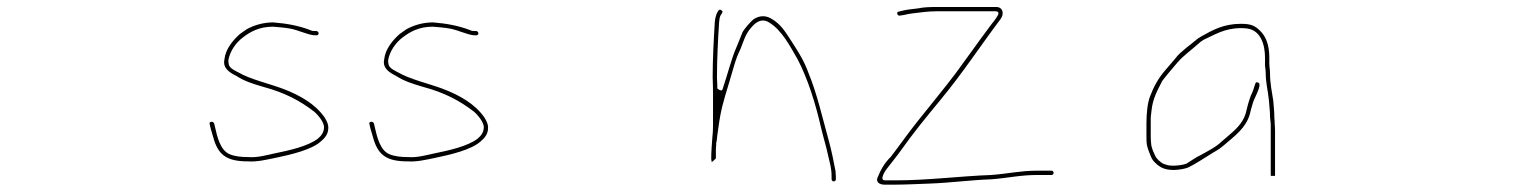

<svg xmlns="http://www.w3.org/2000/svg" viewBox="-20 -500 4276 536"><path d="M863.3 -413.5H857C852.1 -413.5 849.4 -414.1 842.9 -417.2C814.6 -427.7 782.3 -434.4 742.7 -437.5C713.9 -437.3 689.3 -429.6 669 -418.6L649.7 -405.1C630.6 -387.9 609.8 -363.9 606.5 -334.2C606.4 -334 606.4 -333.7 606.4 -333.5C601.5 -309.4 620.9 -297.5 640.4 -287.7C640.5 -287.6 640.8 -287.5 641 -287.3C662.3 -273.8 682.8 -266.9 716 -257.2C773.9 -241.8 817.6 -219 857.6 -187.9C857.7 -187.9 857.8 -187.8 857.9 -187.7C863.1 -183.2 885.9 -160.3 884.5 -143.3C884 -129.7 876.1 -120.5 867.9 -113.4C867.9 -113.3 867.7 -113.2 867.6 -113.1C839.5 -91.3 786.2 -79.9 746.5 -71.7C722.4 -66.6 698.8 -59.5 672.7 -61.5C653.4 -61.6 636.8 -63.2 622.3 -69C594.8 -79.3 586.2 -119.4 580.7 -143.3L577.8 -155.7C575.6 -160 570.7 -161.1 567.4 -159.3C565.8 -158.4 564.6 -157.2 565.3 -153.6L568.3 -140.7C573 -120.3 568.2 -141.3 568.2 -141.1C570.8 -131.8 574.2 -120.3 578.1 -107.3C592 -65.8 615.6 -49.5 672 -49.5C672.1 -49.5 672.3 -49.5 672.5 -49.5C698.3 -47.8 722.2 -53.9 749 -59.3C792.8 -68.3 850.4 -82.3 875.1 -104.7C887.4 -114.9 896.5 -126 896.5 -143C896.5 -143.1 896.5 -143.4 896.5 -143.5C897 -150.3 893.9 -160.3 885.8 -172.8C859.7 -209.7 818.3 -233.7 770.3 -252C735.2 -265.4 677 -279 646.1 -297.6C642.8 -299.6 621.3 -308.2 618.9 -319.3C617.7 -325.8 617.5 -327 617.5 -331C617.5 -331.3 617.5 -331.8 617.6 -332.2C621.9 -357.9 639.6 -381.6 657.4 -395C678.6 -411.4 703.7 -425.5 742 -425.5C742.1 -425.5 742.4 -425.5 742.6 -425.5C759 -424.1 773 -423.1 788.8 -420.4C812.5 -416.3 836.1 -403.8 856.4 -401.5H863C863.4 -401.5 864 -401.4 864.5 -401.4C865.8 -401.1 869.5 -403.8 869.5 -406.5C869.5 -410.2 867.4 -412.6 863.3 -413.5Z M1309.3 -413.5H1303C1298.1 -413.5 1295.4 -414.1 1288.9 -417.2C1260.6 -427.7 1228.3 -434.4 1188.7 -437.5C1159.9 -437.3 1135.3 -429.6 1115 -418.6L1095.7 -405.1C1076.6 -387.9 1055.8 -363.9 1052.5 -334.2C1052.4 -334 1052.4 -333.7 1052.4 -333.5C1047.5 -309.4 1066.9 -297.5 1086.4 -287.7C1086.5 -287.6 1086.8 -287.5 1087 -287.3C1108.3 -273.8 1128.8 -266.9 1162 -257.2C1219.9 -241.8 1263.6 -219 1303.6 -187.9C1303.7 -187.9 1303.8 -187.8 1303.9 -187.7C1309.1 -183.2 1331.9 -160.3 1330.5 -143.3C1330 -129.7 1322.1 -120.5 1313.9 -113.4C1313.9 -113.3 1313.7 -113.2 1313.6 -113.1C1285.5 -91.3 1232.2 -79.9 1192.5 -71.7C1168.4 -66.6 1144.8 -59.5 1118.7 -61.5C1099.4 -61.6 1082.8 -63.2 1068.3 -69C1040.8 -79.3 1032.2 -119.4 1026.7 -143.3L1023.8 -155.7C1021.6 -160 1016.7 -161.1 1013.4 -159.3C1011.8 -158.4 1010.6 -157.2 1011.3 -153.6L1014.3 -140.7C1019 -120.3 1014.2 -141.3 1014.2 -141.1C1016.8 -131.8 1020.2 -120.3 1024.1 -107.3C1038 -65.8 1061.6 -49.5 1118 -49.5C1118.1 -49.5 1118.3 -49.5 1118.5 -49.5C1144.3 -47.8 1168.2 -53.9 1195 -59.3C1238.8 -68.3 1296.4 -82.3 1321.1 -104.7C1333.4 -114.9 1342.5 -126 1342.5 -143C1342.5 -143.1 1342.5 -143.4 1342.5 -143.5C1343 -150.3 1339.9 -160.3 1331.8 -172.8C1305.7 -209.7 1264.3 -233.7 1216.3 -252C1181.2 -265.4 1123 -279 1092.1 -297.6C1088.8 -299.6 1067.3 -308.2 1064.9 -319.3C1063.7 -325.8 1063.5 -327 1063.5 -331C1063.5 -331.3 1063.5 -331.8 1063.6 -332.2C1067.9 -357.9 1085.6 -381.6 1103.4 -395C1124.6 -411.4 1149.7 -425.5 1188 -425.5C1188.1 -425.5 1188.4 -425.5 1188.6 -425.5C1205 -424.1 1219 -423.1 1234.8 -420.4C1258.5 -416.3 1282.1 -403.8 1302.4 -401.5H1309C1309.4 -401.5 1310 -401.4 1310.5 -401.4C1311.8 -401.1 1315.5 -403.8 1315.5 -406.5C1315.5 -410.2 1313.4 -412.6 1309.3 -413.5Z M1966.5 -86C1966.5 -85.9 1966.5 -85.7 1966.5 -85.5C1965.8 -75.6 1965.5 -67.3 1965.5 -56.4C1965.9 -52.9 1966.4 -49.2 1966.9 -47.3C1969.7 -49 1975.1 -54.2 1978.5 -57.9V-84C1978.5 -84.2 1978.5 -84.6 1978.5 -84.8C1979.2 -90.6 1979.5 -96 1979.5 -101C1979.5 -102.4 1979.4 -102.6 1980.6 -105C1981.3 -113.5 1983.1 -128.4 1985.6 -144.1C1992.2 -193.5 1999.1 -215.4 2014.8 -267.2C2028.3 -311.3 2032.2 -332.9 2047.2 -363.1C2055.3 -383.6 2061.2 -405.1 2076.1 -421.7C2084.8 -432.5 2103.3 -452.2 2126.9 -437.4C2163.1 -415.7 2185.9 -370.3 2206.6 -334.6C2235.6 -279.4 2257.1 -209.6 2272.3 -142.7C2278.9 -114.9 2285.5 -94.9 2291.8 -66.1C2297.1 -42 2301.5 -31.8 2301.5 -6V0C2301.5 3.8 2304.4 6.5 2307.5 6.5C2310.5 6.5 2313.5 3.3 2313.5 1V-6C2313.5 -10.6 2313.3 -14.1 2312.6 -21.9C2308 -47.2 2300.8 -81.6 2293.8 -107C2276 -171 2260.7 -239.4 2237.1 -296.1C2237 -296.2 2237 -296.4 2236.9 -296.5C2225.4 -328.5 2210.4 -352.7 2192.7 -379.9C2172.3 -411.3 2161 -432.1 2132.3 -448.5C2116 -457.7 2100 -456 2085.9 -447.6C2077.6 -442.6 2058.3 -420.3 2052.8 -409.9C2049 -401 2040.4 -378.1 2035.9 -368C2022.3 -337.5 2012.4 -296.4 1997.1 -250.6C1994.5 -242.6 1982.5 -253 1982.5 -253C1982.5 -256.6 1982.5 -260.2 1982.4 -263.8C1982.2 -270.7 1982 -277.6 1981.5 -284.5C1981.5 -284.6 1981.5 -284.9 1981.5 -285C1981.5 -334.7 1984.5 -392 1987.5 -437.6C1988.2 -446 1989 -451.7 1991.3 -456.4C1991.4 -456.6 1991.6 -456.9 1991.8 -457.2C1998 -466.4 1998.9 -468.4 1993.6 -471.6C1989.4 -474.1 1987.4 -473.6 1983.4 -467C1978.9 -459.7 1976 -446.9 1975.5 -438.6C1972.6 -392.3 1969.5 -335 1969.5 -285.1C1970.2 -267.4 1970.5 -250.4 1970.5 -235V-150C1970.5 -137.1 1969.9 -126.4 1968.5 -114.5C1968.4 -106.2 1966.5 -92.9 1966.5 -86Z M2921.5 -17.5C2921.5 -20.5 2918.3 -23.5 2916 -23.5H2875C2828.4 -23.5 2796 -15.2 2747.4 -11.5C2660.1 -8.4 2571.4 3.5 2479 3.5H2451C2441.2 3.5 2443.5 -4.8 2443.7 -5.8C2446.2 -15.9 2451.4 -23.1 2457 -30.5C2468.1 -45.3 2483.4 -63.6 2494.9 -79.8C2531.3 -131.1 2561.1 -167.3 2605.2 -220.8C2667.6 -296.3 2715.5 -369.9 2773 -446.4C2782.6 -459.7 2779.7 -472.1 2772.6 -477.2C2769.8 -479.2 2766.1 -480.5 2761 -480.5H2595C2574.7 -480.5 2557.8 -479.8 2543.6 -476.7C2543.5 -476.6 2543.2 -476.6 2542.9 -476.6C2528.4 -474.7 2515.3 -473.8 2501.8 -470.7L2489.8 -467.7C2489.7 -467.7 2489.4 -467.6 2489.2 -467.6C2484.7 -466.9 2484.3 -464.9 2484.9 -461.8C2485.7 -457.9 2488.6 -455.8 2491.5 -456.4C2491.6 -456.4 2491.8 -456.4 2491.9 -456.4L2504.5 -458.4C2512 -460.2 2519.9 -461.8 2526.2 -462.5C2547.9 -464.6 2566.4 -468.5 2594 -468.5H2759C2772.3 -468.5 2765.7 -457.6 2765.7 -457.6C2759.5 -445.3 2750.9 -437.1 2742.1 -424.6C2710.8 -382.9 2680.7 -339.6 2648 -295.5C2623.1 -261.9 2567.3 -193.9 2541.9 -161.8C2510.8 -122.7 2496.4 -100.9 2467 -62.4C2466.8 -62.3 2466.5 -61.9 2466.3 -61.7C2448.8 -44.2 2439.1 -27.3 2429.1 -2.5C2426.8 6.1 2431.3 12.2 2441.4 14.7C2443.5 15.2 2445.8 15.5 2448 15.5H2479C2506.9 15.5 2543.3 13.6 2574.7 12.5C2631.6 10.5 2688.4 2.7 2747.6 0.5C2793.6 -2.9 2828 -11.5 2875 -11.5H2916C2918.3 -11.5 2921.5 -14.5 2921.5 -17.5Z M3539.5 -9V-133C3539.5 -140.8 3539.2 -147.9 3538.5 -154.3C3538.5 -154.4 3538.5 -154.8 3538.5 -155C3538.5 -160.7 3538.2 -166.4 3537.5 -172.2C3537.5 -172.4 3537.5 -172.7 3537.5 -173C3537.5 -180.1 3537.2 -187.6 3536.5 -195.4L3534.5 -219.1C3530.7 -244.1 3525.5 -267 3525.5 -295C3525.5 -305.7 3523.5 -313 3523.5 -324V-339C3523.5 -373.6 3514.6 -398.1 3497.3 -414.6C3482.8 -428.5 3472.1 -433.5 3444 -433.5C3396 -433.5 3365.5 -416.2 3333.6 -398.4C3319.1 -390.4 3311.8 -381.3 3293.6 -368.1C3277.8 -354.6 3270.3 -349.2 3260 -335.5C3259.9 -335.4 3259.8 -335.2 3259.7 -335.1L3247.7 -321.1C3243.7 -316.5 3238.1 -309.8 3230.7 -301.2C3212.5 -279.6 3200.7 -257.8 3190 -229.4C3183.2 -211.2 3180.5 -182.1 3180.5 -156V-119C3180.5 -100.1 3181.1 -94.3 3186 -80.7C3192.6 -64.1 3194.6 -54.9 3205 -45.6C3205.1 -45.5 3205.2 -45.4 3205.3 -45.3C3218.2 -32.4 3231.8 -25.5 3257 -25.5C3269.8 -25.5 3290.4 -29.1 3297.6 -32.7C3316.2 -42 3334.5 -53.8 3353 -65.4L3369 -75.4C3369.1 -75.4 3369.3 -75.5 3369.4 -75.6C3380.8 -81.9 3388.6 -87.5 3398.1 -95.7C3427.4 -120.8 3457.5 -142.4 3468.8 -180.2C3473.8 -196.6 3468.7 -179.8 3468.7 -179.8L3472.7 -195.8C3474.2 -201.6 3475.3 -205.5 3477.8 -213.1C3481.2 -225.1 3495.8 -249.3 3496.1 -262.2C3496.2 -266.9 3495.3 -268.2 3492 -269.4C3487.2 -271.2 3486.2 -271 3484 -265.3C3476.5 -245.8 3484.2 -265.8 3484.1 -265.6C3480 -253.2 3478.4 -246.2 3471.9 -233C3466.4 -218.2 3461.2 -199.9 3457.3 -182.4C3457.3 -182.2 3457.2 -181.9 3457.1 -181.6C3447.8 -153.8 3427.4 -136.6 3408.4 -120.3L3391.1 -105.5C3374.5 -89.2 3351.9 -78.4 3332.7 -67.5C3332.6 -67.4 3332.3 -67.2 3332 -67.1C3318.5 -61.1 3306.3 -51.7 3292.9 -43.6C3292.6 -43.4 3292.1 -43.2 3291.8 -43C3283.1 -39.6 3266.8 -37.5 3257 -37.5C3250.7 -37.5 3245.4 -37.8 3240.8 -38.6C3240.5 -38.6 3240 -38.8 3239.6 -38.9L3227.6 -42.9C3227.2 -43 3226.6 -43.3 3226.1 -43.6C3219.4 -47.6 3207.4 -57.3 3204.1 -67C3201.3 -73.6 3194.1 -86.5 3193.5 -100.4C3193 -103.7 3192.5 -111.2 3192.5 -119V-172C3192.5 -172.3 3192.5 -172.7 3192.6 -173.1C3193.2 -177.6 3193.9 -183.3 3194.5 -190.2C3198 -226.2 3212.4 -249.5 3224.3 -273.4C3224.4 -273.6 3224.7 -274.1 3224.9 -274.4C3231.4 -283.5 3249.4 -304.8 3256.3 -312.9L3268.3 -326.9C3283 -344 3308 -362.3 3324 -376.6C3339.6 -390.4 3323.6 -376.2 3323.7 -376.3C3328.7 -381.3 3333.9 -385.4 3339.3 -388.5C3339.4 -388.6 3339.7 -388.8 3340 -388.9C3368.9 -401.7 3397.7 -421.5 3444 -421.5C3449.7 -421.5 3455.4 -421.2 3461.9 -420.4C3499.6 -415.1 3511.5 -375.3 3511.5 -339V-326C3511.5 -325.8 3511.5 -325.4 3511.5 -325.2C3510.4 -315.8 3513.5 -308.6 3513.5 -295C3513.5 -283.6 3514.8 -272.5 3516.4 -261.3C3518.5 -247.2 3521.2 -233.1 3522.5 -218.7L3524.5 -194.6C3525.2 -186.5 3525.5 -180.7 3525.5 -173.4L3527.5 -153.7C3527.5 -153.6 3527.5 -153.2 3527.5 -153V-9Z"/></svg>

Font: Take Off
Style: Hairball
Weight: 400
Foundry: Cannot Into Space Fonts
Version: Version 0.89